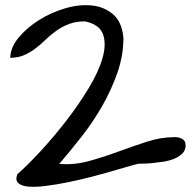

<svg xmlns="http://www.w3.org/2000/svg" viewBox="-20 -734 756 742"><path d="M46.9 -60.5Q87.9 -96.7 138.7 -151.9Q189.5 -207 237.3 -269Q285.2 -331.1 323.2 -394Q361.3 -457 376.5 -510.7Q391.6 -564.5 377.9 -602.1Q364.3 -639.6 308.6 -651.4Q273.4 -651.4 246.6 -641.1Q219.7 -630.9 197.8 -615.2Q175.8 -599.6 156.7 -581.1Q137.7 -562.5 117.2 -546.9Q96.7 -531.2 73.2 -521Q49.8 -510.7 19.5 -510.7Q20.5 -550.8 52.2 -588.9Q84 -627 130.4 -656.2Q176.8 -685.5 231.4 -701.7Q286.1 -717.8 334.5 -712.9Q382.8 -708 417 -678.7Q451.2 -649.4 457 -587.9Q457 -520.5 434.1 -454.1Q411.1 -387.7 375.5 -325.2Q339.8 -262.7 295.4 -206.1Q251 -149.4 209 -100.6Q265.6 -95.7 322.8 -111.3Q379.9 -127 435.5 -147.5Q491.2 -168 546.4 -186Q601.6 -204.1 656.2 -204.1Q670.9 -204.1 684.1 -197.3Q697.3 -190.4 697.3 -171.9Q697.3 -153.3 684.6 -140.6Q671.9 -127.9 652.3 -120.1Q632.8 -112.3 609.9 -108.9Q586.9 -105.5 566.4 -103.5Q545.9 -101.6 530.8 -101.6Q515.6 -101.6 512.7 -100.6Q502 -98.6 474.1 -90.3Q446.3 -82 408.7 -71.3Q371.1 -60.5 327.6 -49.3Q284.2 -38.1 240.7 -29.3Q197.3 -20.5 158.2 -15.6Q119.1 -10.7 91.8 -12.7Q64.5 -14.6 51.3 -25.9Q38.1 -37.1 46.9 -60.5Z"/></svg>

Font: Architects Daughter-petzku
Style: Regular
Weight: 400
Designer: Kimberly Geswein
Foundry: Kimberly Geswein
Version: Version 1.000 2010 initial release